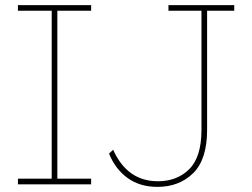

<svg xmlns="http://www.w3.org/2000/svg" viewBox="-20 -720 985 750"><path d="M50 0V-22H182V-678H50V-700H336V-678H204V-22H336V0ZM595 10Q526 10 478 -25Q430 -60 406 -120L422 -135Q477 -12 597 -12Q672 -12 719.5 -59.5Q767 -107 767 -213V-678H638V-700H895V-678H789V-213Q789 -97 734.5 -43.5Q680 10 595 10Z"/></svg>

Font: Lexend Thin
Style: Regular
Weight: 100
Designer: Bonnie Shaver-Troup, Thomas Jockin
Foundry: Lexend
Version: Version 1.007; ttfautohint (v1.8.3)